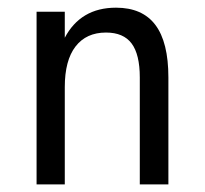

<svg xmlns="http://www.w3.org/2000/svg" viewBox="-20 -485 540 505"><path d="M422.9 -281.2V0H347.7V-281.2Q347.7 -341.8 326.2 -370.6Q304.7 -399.4 258.8 -399.4Q207 -399.4 178.7 -362.8Q150.4 -326.2 150.4 -255.9V0H76.2V-454.1H150.4V-385.7Q170.9 -424.8 204.6 -444.8Q238.3 -464.8 285.2 -464.8Q354.5 -464.8 388.7 -419.4Q422.9 -374 422.9 -281.2Z"/></svg>

Font: BabelStone Irk Bitig Colour
Style: Regular
Weight: 400
Designer: Andrew West
Foundry: BabelStone
Version: Version 1.03 June 7, 2023